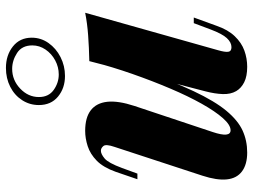

<svg xmlns="http://www.w3.org/2000/svg" viewBox="-123 -716 853 647"><g transform="rotate(-90 303.5 -392.5)"><path d="M392 -352Q354 -239 320 -167Q286 -95 253.5 -56Q221 -17 187 -1.5Q153 14 113 14Q73 14 49.5 -3.5Q26 -21 22.5 -54.5Q19 -88 35 -137L132 -433Q142 -462 135 -470.5Q128 -479 119 -479Q108 -479 93 -466.5Q78 -454 61 -408L42 -356H23L48 -429Q63 -471 85.5 -493Q108 -515 134.5 -523.5Q161 -532 186 -532Q231 -532 255.5 -513Q280 -494 284 -457.5Q288 -421 270 -366L182 -102Q162 -42 188 -42Q206 -42 229 -68Q252 -94 277.5 -139.5Q303 -185 328.5 -245Q354 -305 377.5 -372Q401 -439 419 -508ZM458 -85Q451 -61 452.5 -50Q454 -39 468 -39Q484 -39 498.5 -54.5Q513 -70 528 -110L549 -166H568L540 -89Q527 -51 505 -28Q483 -5 456.5 4.5Q430 14 402 14Q370 14 350 4Q330 -6 320 -23Q309 -42 310 -68.5Q311 -95 319 -126L421 -518Q467 -519 508 -522Q549 -525 584 -532ZM398 -799Q441 -799 470.5 -775.5Q500 -752 500 -712Q500 -681 482 -655.5Q464 -630 434.5 -615Q405 -600 371 -600Q330 -600 301.5 -623.5Q273 -647 273 -688Q273 -719 289.5 -744.5Q306 -770 334.5 -784.5Q363 -799 398 -799ZM376 -621Q401 -621 423.5 -633Q446 -645 460 -665.5Q474 -686 474 -710Q474 -745 448.5 -761.5Q423 -778 395 -778Q357 -778 328.5 -751Q300 -724 300 -688Q300 -655 324 -638Q348 -621 376 -621Z"/></g></svg>

Font: Playfair Display ExtraBold
Style: Italic
Weight: 800
Italic angle: -14°
Designer: Claus Eggers Sørensen
Foundry: Claus Eggers Sørensen
Version: Version 1.203